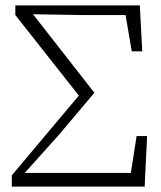

<svg xmlns="http://www.w3.org/2000/svg" viewBox="-20 -694 600 714"><path d="M24 0V-42L287 -355V-321L37 -638V-674H500L509 -503H470L442 -667L474 -638H290L103 -641V-625L95 -651L331 -349L202 -196L65 -43L73 -69V-51H491L461 -15L488 -188H527L518 0Z"/></svg>

Font: Source Serif 4 Light
Style: Regular
Weight: 300
Designer: Frank Grießhammer
Foundry: Adobe Systems Incorporated
Version: Version 4.004;hotconv 1.0.116;makeotfexe 2.5.65601